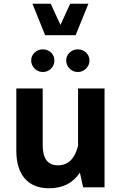

<svg xmlns="http://www.w3.org/2000/svg" viewBox="-20 -1009 654 1034"><path d="M223.1 -819.3H387.2L456.1 -988.8H357.9L305.7 -875L252.9 -988.8H154.8ZM147.9 -683.1C147.9 -666 154.3 -651.9 166.5 -639.6C178.7 -627.4 193.4 -621.1 210.4 -621.1C227.5 -621.1 242.7 -627.4 254.9 -639.6C267.1 -651.9 272.9 -666 272.9 -683.1C272.9 -700.2 267.1 -714.4 254.9 -726.1C242.7 -737.3 227.5 -743.2 210.4 -743.2C193.4 -743.2 178.7 -737.3 166.5 -726.1C154.3 -714.4 147.9 -700.2 147.9 -683.1ZM336.4 -683.1C336.4 -666 342.8 -651.9 355 -639.6C367.2 -627.4 381.8 -621.1 398.9 -621.1C416 -621.1 431.2 -627.4 443.4 -639.6C455.6 -651.9 461.9 -666 461.9 -683.1C461.9 -700.2 455.6 -714.4 443.4 -726.1C431.2 -737.3 416 -743.2 398.9 -743.2C381.8 -743.2 367.2 -737.3 355 -726.1C342.8 -714.4 336.4 -700.2 336.4 -683.1ZM67.9 -197.3C67.9 -67.9 130.4 4.9 244.1 4.9C318.4 4.9 373.5 -23.4 410.2 -79.6L427.7 0H543V-532.7H400.4V-223.6C382.8 -153.8 346.7 -118.7 292 -118.7C237.3 -118.7 210 -154.8 210 -227.5V-532.7H67.9Z"/></svg>

Font: Estedad Bold
Style: Regular
Weight: 700
Designer: Amin Abedi
Version: Version 7.3